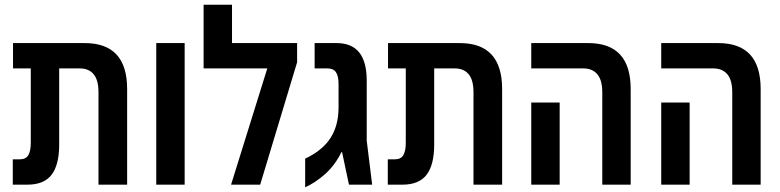

<svg xmlns="http://www.w3.org/2000/svg" viewBox="-20 -780 3295 811"><path d="M34 0V-107H64Q89 -107 99.5 -124.5Q110 -142 110 -177V-491H35V-598H338Q517 -598 517 -404V0H396V-390Q396 -442 375.5 -466.5Q355 -491 317 -491H230V-169Q230 -84 198 -42Q166 0 96 0Z M640 0V-598H760V0Z M960 -598H1235V-517L1079 0H956L1109 -491H840V-760H960Z M1269 11V-110Q1331 -139 1366 -183Q1389 -213 1399.5 -248.5Q1410 -284 1410 -326V-425Q1410 -459 1399 -475Q1388 -491 1363 -491H1309V-598H1402Q1529 -598 1529 -440V-186L1552 0H1454L1425 -137H1422Q1395 -82 1353.5 -45Q1312 -8 1269 11Z M1618 0V-107H1648Q1673 -107 1683.5 -124.5Q1694 -142 1694 -177V-491H1619V-598H1922Q2101 -598 2101 -404V0H1980V-390Q1980 -442 1959.5 -466.5Q1939 -491 1901 -491H1814V-169Q1814 -84 1782 -42Q1750 0 1680 0Z M2524 0V-390Q2524 -442 2503 -466.5Q2482 -491 2444 -491H2224V-598H2465Q2644 -598 2644 -404V0ZM2224 0V-347H2344V0Z M3073 0V-390Q3073 -442 3052 -466.5Q3031 -491 2993 -491H2773V-598H3014Q3193 -598 3193 -404V0ZM2773 0V-347H2893V0Z"/></svg>

Font: Noto Sans Hebrew Condensed SemiBold
Style: Regular
Weight: 600
Width: 3
Designer: Monotype Design Team
Foundry: Monotype Imaging Inc.
Version: Version 2.004; ttfautohint (v1.8.4.7-5d5b)